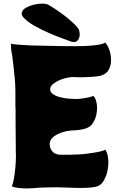

<svg xmlns="http://www.w3.org/2000/svg" viewBox="-20 -1031 673 1060"><path d="M250 -1003Q274 -989 302 -969.5Q330 -950 354.5 -930Q379 -910 396.5 -892Q414 -874 417 -863Q425 -833 412.5 -813Q400 -793 374 -801Q361 -806 327.5 -818Q294 -830 252 -848Q210 -866 172 -887.5Q134 -909 113 -931Q96 -948 100.5 -963Q105 -978 123.5 -988.5Q142 -999 166 -1005Q190 -1011 213.5 -1011Q237 -1011 250 -1003ZM456 -182Q470 -184 491.5 -187Q513 -190 533 -194.5Q553 -199 560 -205Q572 -194 576.5 -160.5Q581 -127 574 -91Q568 -60 552.5 -33Q537 -6 509 0Q486 5 455 6Q424 7 391.5 6Q359 5 332.5 4Q306 3 292 3Q279 3 249.5 3.5Q220 4 198 5Q172 8 140.5 9Q109 10 83 7Q57 4 45 -3Q52 -17 57 -45.5Q62 -74 65 -108Q68 -142 68 -173Q67 -184 67 -235.5Q67 -287 66 -356V-430L65 -440V-527Q65 -560 61.5 -598Q58 -636 54 -670.5Q50 -705 47 -727Q43 -744 41.5 -760.5Q40 -777 40 -790Q47 -787 79 -784.5Q111 -782 153 -780Q156 -780 182 -779.5Q208 -779 246.5 -778Q285 -777 326 -776.5Q367 -776 401 -776Q435 -776 451 -777Q492 -779 521 -783.5Q550 -788 560 -796Q572 -786 582.5 -758.5Q593 -731 593 -701Q594 -672 580.5 -646.5Q567 -621 532 -612Q518 -609 491 -607Q464 -605 438 -604.5Q412 -604 401 -605Q371 -608 337.5 -598.5Q304 -589 281 -573.5Q258 -558 257 -540Q256 -523 271.5 -512Q287 -501 311.5 -494.5Q336 -488 364 -486Q392 -484 416 -485Q436 -487 462 -492Q488 -497 495 -502Q508 -491 513.5 -461Q519 -431 512 -399Q507 -373 492.5 -351Q478 -329 451 -321Q430 -315 414.5 -313.5Q399 -312 399 -312Q340 -311 299.5 -291Q259 -271 255 -243Q252 -219 266 -199Q280 -179 308 -177Q327 -176 356.5 -176.5Q386 -177 414.5 -178.5Q443 -180 456 -182Z"/></svg>

Font: Potta One
Style: Regular
Weight: 400
Designer: 108,108go
Foundry: Font Zone 108
Version: Version 1.000